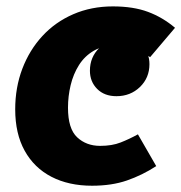

<svg xmlns="http://www.w3.org/2000/svg" viewBox="-20 -569 572 606"><path d="M336.3 -548.8Q401 -548.8 447.2 -531.5Q493.4 -514.3 532.4 -481.3L453.8 -388.6Q425.4 -408.6 400.5 -416.9Q375.6 -425.3 344.2 -425.3Q304.3 -425.3 275.8 -408.7Q247.3 -392.1 229.3 -363.7Q211.4 -335.4 203 -300.3Q194.6 -265.3 194.6 -229Q194.6 -162.7 223.5 -135.7Q252.4 -108.6 296.1 -108.6Q333.6 -108.6 360.7 -119.3Q387.8 -129.9 415.3 -145L473.1 -44.7Q428.8 -16 380.7 0.6Q332.7 17.2 270.6 17.2Q196.7 17.2 142.2 -11.1Q87.7 -39.4 57.9 -93.2Q28 -147 28 -223.9Q28 -292.8 50.4 -351.8Q72.8 -410.8 113.6 -455.1Q154.3 -499.4 211.2 -524.1Q268 -548.8 336.3 -548.8ZM347.5 -265.4Q309.5 -265.4 286.6 -288.4Q263.8 -311.4 263.8 -345.8Q263.8 -389.1 293.9 -418.1Q324 -447 367.9 -447Q406 -447 428.8 -424.3Q451.7 -401.6 451.7 -366.6Q451.7 -323.3 421.6 -294.3Q391.5 -265.4 347.5 -265.4Z"/></svg>

Font: Fira Sans Variable
Style: Italic
Weight: 397
Italic angle: -8°
Designer: Carrois Corporate & Edenspiekermann AG
Foundry: Carrois Corporate GbR & Edenspiekermann AG
Version: Version 4.202